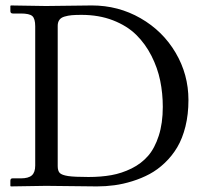

<svg xmlns="http://www.w3.org/2000/svg" viewBox="-20 -666 737 687"><path d="M17.1 -19Q17.1 -27.8 24.4 -27.8H54.2Q82 -27.8 94 -38.6Q106 -49.3 106 -73.7V-571.8Q106 -599.1 95.7 -608.4Q85.4 -617.7 54.2 -617.7H25.9Q17.1 -617.7 17.1 -626.5V-644.5L18.6 -646.5L144.5 -644.5Q274.9 -646.5 308.6 -646.5Q403.3 -646.5 482.9 -600.8Q562.5 -555.2 608.4 -477.3Q654.3 -399.4 654.3 -308.1Q654.3 -256.8 643.6 -213.6Q632.8 -170.4 614.3 -139.2Q595.7 -107.9 569.8 -83.3Q543.9 -58.6 515.1 -43.2Q486.3 -27.8 453.4 -17.6Q420.4 -7.3 389.4 -3.2Q358.4 1 326.7 1L144.5 -1L18.6 1L17.1 -1ZM186.5 -71.8Q186.5 -54.7 193.8 -47.1Q201.2 -39.6 223.6 -36.1Q246.1 -32.7 296.4 -32.7Q341.3 -32.7 378.4 -39.3Q415.5 -45.9 450.7 -63.2Q485.8 -80.6 509.8 -108.2Q533.7 -135.7 548.1 -180.4Q562.5 -225.1 562.5 -283.7Q562.5 -332 553.2 -377.4Q543.9 -422.9 522 -466.1Q500 -509.3 467.3 -541.5Q434.6 -573.7 384.3 -593.3Q334 -612.8 271.5 -612.8Q250 -612.8 236.8 -611.6Q223.6 -610.4 210.9 -606.7Q198.2 -603 192.4 -594.7Q186.5 -586.4 186.5 -573.7Z"/></svg>

Font: Libertinage
Style: b
Weight: 400
Designer: OSP
Foundry: OSP
Version: Version 1.0; 2008; OFL relea